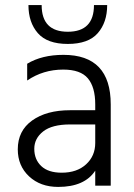

<svg xmlns="http://www.w3.org/2000/svg" viewBox="-20 -731 526 756"><path d="M223 -51Q283 -51 319 -84Q355 -117 355 -168V-241H256Q185 -241 150 -213.5Q115 -186 115 -145Q115 -103 142.5 -77Q170 -51 223 -51ZM355 -59Q313 5 209 5Q139 5 94.5 -36.5Q50 -78 50 -143Q50 -216 106.5 -256.5Q163 -297 256 -297H355V-320Q355 -388 326 -422.5Q297 -457 229 -457Q150 -457 87 -414V-480Q145 -515 230 -515Q416 -515 416 -320V0H355ZM402 -711Q402 -643 365 -600.5Q328 -558 247 -558Q166 -558 129 -600.5Q92 -643 92 -711H144Q144 -606 247 -606Q350 -606 350 -711Z"/></svg>

Font: Hind Vadodara Light
Style: Regular
Weight: 300
Designer: Hitesh Malaviya
Foundry: Indian Type Foundry
Version: Version 1.000;PS 1.0;hotconv 1.0.86;makeotf.lib2.5.63406; tt